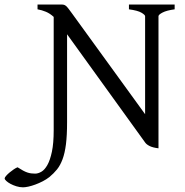

<svg xmlns="http://www.w3.org/2000/svg" viewBox="-140 -635 809 841"><path d="M554.2 14.6Q529.8 11.7 515.9 4.9Q502 -2 496.1 -10.3L153.8 -484.9V-100.1Q153.8 -42 148.9 -3.2Q144 35.6 134 62.5Q124 89.4 109.6 107.2Q95.2 125 76.2 140.6Q63 150.9 46.9 159.2Q30.8 167.5 14.9 173.3Q-1 179.2 -15.4 182.4Q-29.8 185.5 -39.1 185.5Q-53.7 185.5 -68.4 180.9Q-83 176.3 -94.2 170.2Q-105.5 164.1 -112.5 157.5Q-119.6 150.9 -119.6 146.5Q-119.6 142.6 -113.3 135.3Q-106.9 127.9 -98.1 120.6Q-89.4 113.3 -79.6 106.7Q-69.8 100.1 -63 97.7Q-49.3 106.4 -39.1 112.1Q-28.8 117.7 -20 120.6Q-11.2 123.5 -3.2 124.5Q4.9 125.5 14.2 125.5Q26.9 125.5 41.3 117.2Q55.7 108.9 67.6 87.6Q79.6 66.4 87.4 29.3Q95.2 -7.8 95.2 -64.9V-561Q78.6 -576.2 61 -583.5Q43.5 -590.8 24.4 -594.2V-615.2H127.9Q135.3 -615.2 139.9 -614Q144.5 -612.8 149.2 -608.9Q153.8 -605 159.7 -597.4Q165.5 -589.8 174.8 -577.1L495.6 -134.8V-564Q495.6 -569.8 479.7 -579.3Q463.9 -588.9 424.8 -594.2V-615.2H625V-594.2Q589.8 -589.4 572 -580.1Q554.2 -570.8 554.2 -564Z"/></svg>

Font: Gentium Plus Phon
Style: Regular
Weight: 400
Designer: J. Victor Gaultney, Annie Olsen, Iska Routamaa, Becca Hirsbrunner
Foundry: SIL International
Version: Version 5.000